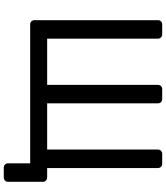

<svg xmlns="http://www.w3.org/2000/svg" viewBox="49 -789 880 1018"><g transform="rotate(90 489.0 -280.0)"><path d="M869 140Q859 140 852.5 133.5Q846 127 846 117V0H110Q99 0 93 -6.5Q87 -13 87 -23V-677Q87 -687 93 -693.5Q99 -700 110 -700H161Q172 -700 178.5 -693.5Q185 -687 185 -677V-90H430V-677Q430 -687 436.5 -693.5Q443 -700 453 -700H504Q515 -700 521.5 -693.5Q528 -687 528 -677V-90H773V-677Q773 -687 779.5 -693.5Q786 -700 796 -700H847Q858 -700 864.5 -693.5Q871 -687 871 -677V-90H920Q931 -90 937.5 -83.5Q944 -77 944 -67V117Q944 127 937.5 133.5Q931 140 920 140Z"/></g></svg>

Font: DVN-Rubik
Style: Regular
Weight: 400
Designer: Hubert and Fischer
Foundry: Hubert & Fischer
Version: Version 2.102